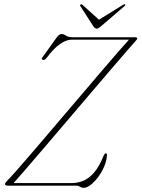

<svg xmlns="http://www.w3.org/2000/svg" viewBox="-20 -875 667 905"><path d="M339.5 0H16Q3.5 0 3.5 -7Q4 -13 11.5 -20.5Q25.5 -34.5 59.8 -73.2Q94 -112 141.5 -167.5Q189 -223 243.2 -286.8Q297.5 -350.5 352 -414.5Q406.5 -478.5 454.5 -534.8Q502.5 -591 537.8 -631.5Q573 -672 588 -688H318Q292.5 -688 262.8 -667.5Q233 -647 198.5 -600.5Q188 -589 180.5 -593.5Q172 -597 183.5 -609.5L249 -701Q260.5 -714.5 269 -714.5Q280.5 -714.5 291.2 -707Q302 -699.5 321 -699.5H615.5Q627 -699.5 627 -693Q626.5 -689 617.5 -680Q610 -672 579.2 -636.5Q548.5 -601 502.2 -547Q456 -493 401.5 -429Q347 -365 291.2 -299.5Q235.5 -234 185.5 -175.5Q135.5 -117 98.2 -73.8Q61 -30.5 44 -12H318Q344 -12 370.5 -22Q397 -32 422.2 -60.2Q447.5 -88.5 469.5 -143.5Q474 -152.5 478.5 -152Q484.5 -152 484 -145.5Q483.5 -120 472.2 -92.8Q461 -65.5 443.8 -42Q426.5 -18.5 407.8 -4Q389 10.5 374 10.5Q365 10.5 356.8 5.2Q348.5 0 339.5 0ZM457 -752Q443.5 -740 436 -740Q427.5 -740 419.5 -752L359 -845.5Q355.5 -851 360 -854Q364 -856.5 369 -852L446.5 -782L559.5 -852Q567 -856.5 570 -854Q573.5 -851.5 566 -845.5Z"/></svg>

Font: Fraunces 72pt Thin
Style: Italic
Weight: 100
Italic angle: -16°
Version: Version 1.000;[b76b70a41]